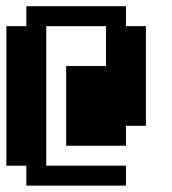

<svg xmlns="http://www.w3.org/2000/svg" viewBox="-20 -582 540 602"><path d="M0 -500H62.5V-562.5H375V-500H437.5V-187.5H375V-125H187.5V-375H312.5V-500H125V-62.5H375V0H62.5V-62.5H0Z"/></svg>

Font: NeoDunggeunmo Code
Style: Regular
Weight: 400
Monospace: yes
Version: Version 1.600